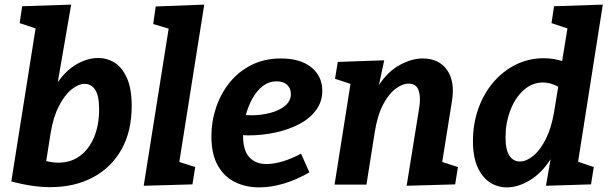

<svg xmlns="http://www.w3.org/2000/svg" viewBox="-20 -799 2634 831"><path d="M29 -14 134 -676 65 -699 76 -772 288 -779 230 -443Q266 -495 312.5 -521.5Q359 -548 405 -548Q444 -548 476.5 -527.5Q509 -507 529.5 -461Q550 -415 550 -340Q550 -231 506 -152.5Q462 -74 382.5 -31.5Q303 11 198 11Q119 11 29 -14ZM199 -222 180 -102Q207 -95 233 -95Q287 -95 326.5 -124.5Q366 -154 387.5 -206Q409 -258 409 -325Q409 -385 392 -410.5Q375 -436 347 -436Q319 -436 289 -411.5Q259 -387 234.5 -339Q210 -291 199 -222Z M602 5 710 -675 643 -695 654 -771 864 -779 756 -98 825 -76 813 -1Z M1102 12Q1044 12 997 -11Q950 -34 922.5 -83Q895 -132 895 -210Q895 -274 915.5 -334.5Q936 -395 974.5 -442.5Q1013 -490 1069 -518Q1125 -546 1196 -546Q1280 -546 1327.5 -507.5Q1375 -469 1375 -406Q1375 -359 1348 -322.5Q1321 -286 1275.5 -262Q1230 -238 1172.5 -225.5Q1115 -213 1053 -213Q1042 -213 1032 -214V-213Q1032 -147 1059.5 -118Q1087 -89 1133 -89Q1165 -89 1203.5 -100.5Q1242 -112 1283 -134L1319 -53Q1264 -21 1208.5 -4.5Q1153 12 1102 12ZM1177 -447Q1144 -447 1117.5 -426.5Q1091 -406 1072.5 -372.5Q1054 -339 1044 -301Q1055 -300 1068 -300Q1109 -300 1148.5 -310Q1188 -320 1213.5 -341Q1239 -362 1239 -392Q1239 -417 1222.5 -432Q1206 -447 1177 -447Z M1740 5 1794 -330Q1802 -377 1792 -407Q1782 -437 1749 -437Q1721 -437 1691 -414Q1661 -391 1637 -344.5Q1613 -298 1602 -227L1566 0H1428L1497 -436L1430 -458L1442 -531L1643 -538L1620 -431Q1660 -491 1711.5 -518.5Q1763 -546 1809 -546Q1880 -546 1915 -496Q1950 -446 1936 -361L1894 -98L1962 -76L1950 -1Z M2174 12Q2134 12 2101 -9Q2068 -30 2047.5 -74.5Q2027 -119 2027 -189Q2027 -263 2050 -328Q2073 -393 2114.5 -442Q2156 -491 2212 -519Q2268 -547 2333 -547Q2374 -547 2413 -535L2436 -676L2367 -699L2378 -772L2589 -779L2482 -99L2550 -76L2538 -1L2343 5L2363 -110Q2325 -50 2273.5 -19Q2222 12 2174 12ZM2230 -100Q2258 -100 2288 -124.5Q2318 -149 2342 -196.5Q2366 -244 2378 -313L2396 -424Q2362 -442 2330 -442Q2283 -442 2246 -408.5Q2209 -375 2188.5 -320.5Q2168 -266 2168 -205Q2168 -150 2185 -125Q2202 -100 2230 -100Z"/></svg>

Font: Bitter
Style: Bold Italic
Weight: 700
Italic angle: -9°
Designer: Sol Matas, and Bitter project Authors
Foundry: Sol Matas
Version: Version 2.001